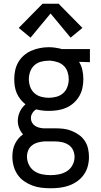

<svg xmlns="http://www.w3.org/2000/svg" viewBox="-20 -782 540 1025"><path d="M250 223Q225 223 200 220Q175 217 151.5 208Q128 199 107.5 184.5Q87 170 73 149Q59 128 52.5 103.5Q46 79 46 54Q46 37 49 20Q52 3 59.5 -13Q67 -29 78 -42Q89 -55 103 -65Q90 -79 82.5 -98Q75 -117 75 -137Q75 -162 86 -185.5Q97 -209 116 -225Q101 -237 89 -252Q77 -267 69.5 -284.5Q62 -302 59 -321Q56 -340 56 -359Q56 -383 61 -406.5Q66 -430 78 -450.5Q90 -471 108 -486.5Q126 -502 148 -511.5Q170 -521 193.5 -525.5Q217 -530 240 -530Q256 -530 271 -528Q286 -526 300 -523L309 -520H460V-450L402 -452Q415 -431 420 -407Q425 -383 425 -359Q425 -336 420 -312.5Q415 -289 403 -268.5Q391 -248 373 -232Q355 -216 333 -206.5Q311 -197 287.5 -193.5Q264 -190 240 -190Q223 -190 206.5 -192Q190 -194 173 -198Q161 -191 153 -178.5Q145 -166 145 -151Q145 -139 150.5 -128.5Q156 -118 166 -111Q176 -104 187.5 -101Q199 -98 211 -97Q212 -97 213 -97Q214 -97 215 -97Q218 -97 220.5 -97Q223 -97 226 -97H274Q297 -97 319 -94.5Q341 -92 362 -83.5Q383 -75 401.5 -62Q420 -49 432.5 -30Q445 -11 450 11Q455 33 455 56Q455 81 448.5 105.5Q442 130 427.5 150.5Q413 171 392.5 185.5Q372 200 348.5 208.5Q325 217 300 220Q275 223 250 223ZM240 -260Q261 -260 281.5 -265.5Q302 -271 317.5 -285Q333 -299 340 -319Q347 -339 347 -359Q347 -378 341 -397Q335 -416 321.5 -429.5Q308 -443 289.5 -449.5Q271 -456 251 -458H240Q240 -458 239.5 -458Q239 -458 239 -458Q219 -458 198.5 -452.5Q178 -447 163 -433Q148 -419 141 -399.5Q134 -380 134 -359Q134 -339 141 -319Q148 -299 163.5 -285Q179 -271 199.5 -265.5Q220 -260 240 -260ZM250 153Q273 153 295.5 148.5Q318 144 337 132Q356 120 367 99.5Q378 79 378 56Q378 37 370 19.5Q362 2 346 -8.5Q330 -19 311.5 -23Q293 -27 274 -27H226Q223 -27 220 -27Q217 -27 215 -27Q198 -26 181 -21Q164 -16 150.5 -5.5Q137 5 130.5 21Q124 37 124 54Q124 77 134.5 98Q145 119 163.5 131.5Q182 144 204.5 148.5Q227 153 250 153ZM143 -581 80 -633 207 -762H293L420 -633L357 -581L250 -710Z"/></svg>

Font: Zed Mono
Style: Regular
Weight: 400
Monospace: yes
Designer: Belleve Invis
Foundry: Belleve Invis
Version: Version 1.0.0; ttfautohint (v1.8.4)